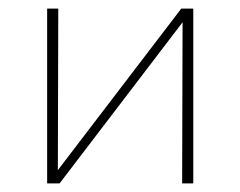

<svg xmlns="http://www.w3.org/2000/svg" viewBox="-20 -428 561 448"><path d="M431 -408V0H405L406 -376L119 0H90V-408H116L115 -31L403 -408Z"/></svg>

Font: EauTestText Extralight
Style: Italic
Weight: 250
Italic angle: -12°
Designer: Christian Thalmann (Catharsis Fonts)
Version: Version 0.001;PS 000.001;hotconv 1.0.88;makeotf.lib2.5.64775